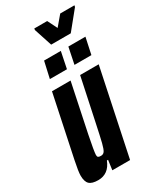

<svg xmlns="http://www.w3.org/2000/svg" viewBox="-211 -911 835 993"><g transform="rotate(-30 206.5 -414.5)"><path d="M0 -58Q0 -82 13 -144L90 -510H201L141 -223Q123 -134 122 -111Q122 -101 126.5 -97.5Q131 -94 143 -94Q157 -94 164.5 -105Q172 -116 180 -147.5Q188 -179 205 -260L258 -510H369L262 0H156L164 -58H157Q131 8 68 8Q31 8 15.5 -7Q0 -22 0 -58ZM112 -570 134 -668H234L214 -570ZM259 -570 279 -668H381L360 -570ZM207 -721 172 -828 173 -837H250L279 -779L328 -837H413L411 -828L324 -721Z"/></g></svg>

Font: Saira Ultra Condensed ExtraBold
Style: Italic
Weight: 800
Width: 1
Italic angle: -12°
Designer: Hector Gatti with collaboration of the Omnibus-Type team
Foundry: Omnibus-Type
Version: Version 1.001; ttfautohint (v1.8)